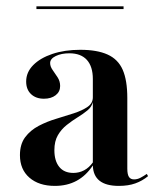

<svg xmlns="http://www.w3.org/2000/svg" viewBox="-20 -589 505 620"><path d="M157.3 11.3Q105.6 11.3 75 -15.3Q44.4 -41.9 44.4 -87.9Q44.4 -123.4 61.3 -146Q78.2 -168.5 105.2 -182.7Q132.3 -196.8 162.1 -205.6Q191.9 -214.5 219 -223.4Q246 -232.3 262.9 -244Q279.8 -255.6 279.8 -275V-333.9Q279.8 -374.2 260.5 -395.6Q241.1 -416.9 204 -416.9Q178.2 -416.9 160.1 -408.1Q141.9 -399.2 141.9 -385.5Q141.9 -374.2 150 -362.9Q158.1 -351.6 166.1 -339.1Q174.2 -326.6 174.2 -311.3Q174.2 -292.7 159.7 -281.5Q145.2 -270.2 121.8 -270.2Q96 -270.2 80.2 -285.1Q64.5 -300 64.5 -325.8Q64.5 -355.6 87.1 -378.6Q109.7 -401.6 149.2 -414.9Q188.7 -428.2 239.5 -428.2Q293.5 -428.2 327.4 -412.9Q361.3 -397.6 376.2 -363.7Q391.1 -329.8 391.1 -272.6V-44.4Q391.1 -25.8 396.4 -17.7Q401.6 -9.7 412.9 -9.7Q423.4 -9.7 433.5 -14.9Q443.5 -20.2 454 -27.4L458.1 -20.2Q439.5 -4.8 416.9 3.2Q394.4 11.3 363.7 11.3Q281.5 11.3 279.8 -54.8Q258.1 -21.8 227.4 -5.2Q196.8 11.3 157.3 11.3ZM216.9 -30.6Q235.5 -30.6 251.6 -39.1Q267.7 -47.6 279.8 -64.5V-258.9Q275.8 -243.5 262.1 -232.3Q248.4 -221 230.6 -210.1Q212.9 -199.2 195.6 -185.5Q178.2 -171.8 166.9 -152.4Q155.6 -133.1 155.6 -104Q155.6 -69.4 171.4 -50Q187.1 -30.6 216.9 -30.6ZM97.6 -559.7V-568.5H379V-559.7Z"/></svg>

Font: Playfair 144pt
Style: Bold
Weight: 700
Version: Version 2.001;gftools[0.9.30]